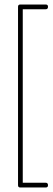

<svg xmlns="http://www.w3.org/2000/svg" viewBox="-20 -768 233 852"><path d="M70 64Q60 64 60 54V-738Q60 -748 70 -748H183Q193 -748 193 -738Q193 -727 183 -727H81V43H183Q193 43 193 54Q193 64 183 64Z"/></svg>

Font: Zen Loop
Style: Regular
Weight: 400
Designer: Yoshimichi Ohira
Foundry: A-1 Corp ZenFonts
Version: Version 1.000; ttfautohint (v1.8.3)